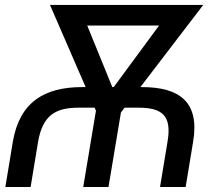

<svg xmlns="http://www.w3.org/2000/svg" viewBox="-20 -747 852 767"><path d="M102.3 0 132.1 -180.4C150.6 -286.9 201.7 -316.8 294 -316.8H358L363.3 -304.7L312.5 0H413.4L463.1 -297.6L477.6 -316.8H532.7C626.4 -316.8 667.6 -286.9 649.1 -180.4L619.3 0H721.6L751.4 -180.4C778.4 -339.5 697.4 -399.1 546.9 -399.1H540.8L791.9 -727.3H179.7L322.1 -399.1H308.2C157.7 -399.1 58.2 -339.5 31.2 -180.4L1.4 0ZM328.5 -644.9H615.4L434.3 -399.1H428.6Z"/></svg>

Font: Margiela Sans
Style: Italic
Weight: 400
Italic angle: -9.39999°
Designer: Stefan Endress, Andreas Faust
Version: Version 1.100;FEAKit 1.0